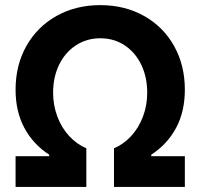

<svg xmlns="http://www.w3.org/2000/svg" viewBox="-20 -737 790 757"><path d="M41.4 -121.2H174V-127.1Q111.3 -167.5 76.4 -232.1Q41.4 -296.8 41.4 -383.4Q41.4 -480.3 84.2 -556Q127 -631.7 203 -674.2Q279 -716.8 375.3 -716.8Q471.8 -716.8 547.8 -674.2Q623.8 -631.7 666.3 -555.8Q708.8 -479.8 708.8 -383.4Q708.8 -296.8 674.1 -232.4Q639.4 -168 576.3 -127.1V-121.2H708.8V0H429.4V-152.3Q467.4 -168.3 497 -200.4Q526.6 -232.4 543.5 -276.8Q560.4 -321.2 560.4 -371.9Q560.4 -433 536.9 -481.8Q513.4 -530.6 471.3 -558.4Q429.3 -586.1 375.3 -586.1Q322 -586.1 279.5 -558.4Q236.9 -530.6 213.1 -481.8Q189.4 -433 189.4 -371.9Q189.4 -321.6 206.3 -277Q223.2 -232.4 253 -200.4Q282.8 -168.3 320.4 -152.3V0H41.4Z"/></svg>

Font: Pretendard Std Variable
Style: Regular
Weight: 400
Designer: Base glyphs from Inter by Rasmus Andersson; Hangeul glyphs from Noto Sans CJK(Source Han Sans) by Jang Soo-young and Kan
Foundry: Kil Hyung-jin
Version: Version 1.309;Glyphs 3.2 (3225)